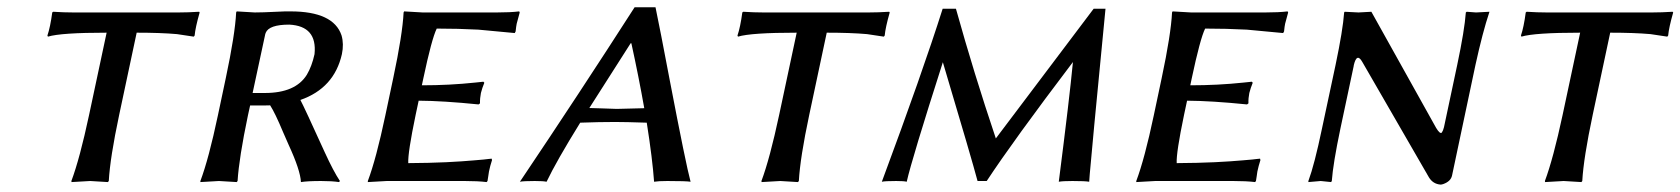

<svg xmlns="http://www.w3.org/2000/svg" viewBox="-20 -494 4586 524"><path d="M271 -404.8Q146.5 -404.8 110.8 -394L109.4 -397Q117.2 -419.9 122.6 -460L125 -461.9Q154.8 -460 179.7 -460H467.8Q493.2 -460 523.4 -461.9L524.9 -460Q513.2 -418.9 511.2 -397L508.8 -394Q508.8 -394 462.9 -400.9Q418 -404.8 353 -404.8L305.2 -180.2Q280.3 -63 276.9 0L274.4 2.9Q272.5 2.9 226.1 0L175.3 2.9L174.8 0Q197.8 -61.5 223.1 -180.2Z M838.4 -346.2Q846.2 -422.9 769.5 -426.8Q713.9 -426.8 705.1 -404.3Q703.6 -400.4 703.1 -397L669.4 -240.2H702.6Q786.6 -240.2 817.4 -290Q831.1 -313 838.4 -346.2ZM717.3 -206.5Q708.5 -206.1 699.2 -206.1H662.6L656.7 -179.2Q632.3 -63 628.4 0L626 2.9Q624 2.9 577.6 0L526.9 2.9V0Q549.8 -61 574.7 -179.2L596.2 -280.8Q621.6 -400.4 624.5 -460L626 -462.9Q627.9 -462.9 675.3 -460Q696.3 -460 734.4 -461.9Q762.2 -463.4 772.9 -462.9Q890.1 -462.9 912.1 -397.5Q918.9 -374 913.1 -346.2Q892.1 -253.4 799.8 -221.2Q810.1 -202.1 866.2 -78.6Q890.1 -26.4 907.7 0L905.3 2.9Q885.7 0 856.4 0Q819.3 0 801.3 2.9Q799.8 -29.3 767.6 -99.1Q762.2 -110.8 752.4 -133.8Q731 -185.1 717.3 -206.5Z M1133.3 -460H1336.4Q1372.6 -460 1397 -462.9L1398.4 -460Q1390.6 -432.1 1390.1 -429.2Q1388.7 -422.4 1387.2 -408.2L1384.8 -403.8Q1384.8 -403.8 1285.6 -413.1Q1230.5 -416 1171.9 -416Q1158.2 -388.2 1135.3 -279.8L1131.3 -261.2Q1207 -261.2 1276.4 -268.6Q1288.1 -270 1299.3 -271L1301.8 -268.1Q1295.9 -253.9 1292.5 -240.2Q1289.6 -225.6 1290 -211.9L1286.1 -209Q1189.5 -218.8 1122.6 -219.2L1114.3 -180.2Q1092.8 -77.1 1094.2 -48.8Q1121.6 -48.8 1148.9 -49.6Q1176.3 -50.3 1198 -51.3Q1219.7 -52.2 1239.7 -53.7Q1259.8 -55.2 1274.4 -56.4Q1289.1 -57.6 1299.8 -58.6Q1310.5 -59.6 1313 -60.1L1321.8 -61L1322.8 -57.1Q1317.4 -40.5 1314.5 -25.9Q1313.5 -20 1312.5 -12.7Q1311.5 -4.9 1310.5 0L1308.1 2.9Q1284.2 0 1248.5 0H1035.6L983.9 2.9V0Q1006.8 -61 1031.7 -179.2L1053.2 -280.8Q1078.6 -400.4 1081.5 -460L1083 -462.9Q1085 -462.9 1133.3 -460Z M1563.5 -159.2Q1498.5 -54.2 1471.7 2Q1462.4 0 1439.5 0Q1408.7 0 1398.9 2Q1562 -240.7 1711.9 -474.1H1769Q1781.2 -416 1807.6 -276.4Q1852.1 -44.4 1864.7 2Q1852.5 0 1801.3 0Q1776.9 0 1765.1 2Q1760.7 -60.1 1745.1 -159.2Q1686.5 -161.1 1658.7 -161.1Q1615.7 -161.1 1563.5 -159.2ZM1738.3 -198.7Q1723.1 -284.7 1703.1 -376H1701.2Q1589.8 -201.7 1588.4 -199.2Q1598.6 -199.2 1622.6 -198.2Q1651.9 -197.3 1663.1 -196.8Q1695.8 -197.3 1738.3 -198.7Z M2154.3 -404.8Q2029.8 -404.8 1994.1 -394L1992.7 -397Q2000.5 -419.9 2005.9 -460L2008.3 -461.9Q2038.1 -460 2063 -460H2351.1Q2376.5 -460 2406.7 -461.9L2408.2 -460Q2396.5 -418.9 2394.5 -397L2392.1 -394Q2392.1 -394 2346.2 -400.9Q2301.3 -404.8 2236.3 -404.8L2188.5 -180.2Q2163.6 -63 2160.2 0L2157.7 2.9Q2155.8 2.9 2109.4 0L2058.6 2.9L2058.1 0Q2081.1 -61.5 2106.4 -180.2Z M2552.7 -470.2H2588.9Q2637.7 -294.9 2697.8 -116.2L2964.8 -470.2H2997.1Q2957.5 -63 2954.1 -18.6Q2953.1 -7.8 2952.6 2Q2941.4 0 2906.7 0Q2880.9 0 2869.6 2Q2898.9 -226.6 2908.2 -324.7Q2745.6 -110.4 2672.9 0H2647.9Q2633.3 -55.7 2553.2 -324.2Q2468.3 -59.1 2454.6 2Q2447.3 0 2425.8 0Q2395.5 0 2386.7 2Q2497.6 -296.4 2552.7 -470.2Z M3230.5 -460H3433.6Q3469.7 -460 3494.1 -462.9L3495.6 -460Q3487.8 -432.1 3487.3 -429.2Q3485.8 -422.4 3484.4 -408.2L3481.9 -403.8Q3481.9 -403.8 3382.8 -413.1Q3327.6 -416 3269 -416Q3255.4 -388.2 3232.4 -279.8L3228.5 -261.2Q3304.2 -261.2 3373.5 -268.6Q3385.3 -270 3396.5 -271L3398.9 -268.1Q3393.1 -253.9 3389.6 -240.2Q3386.7 -225.6 3387.2 -211.9L3383.3 -209Q3286.6 -218.8 3219.7 -219.2L3211.4 -180.2Q3189.9 -77.1 3191.4 -48.8Q3218.8 -48.8 3246.1 -49.6Q3273.4 -50.3 3295.2 -51.3Q3316.9 -52.2 3336.9 -53.7Q3356.9 -55.2 3371.6 -56.4Q3386.2 -57.6 3397 -58.6Q3407.7 -59.6 3410.2 -60.1L3418.9 -61L3419.9 -57.1Q3414.6 -40.5 3411.6 -25.9Q3410.6 -20 3409.7 -12.7Q3408.7 -4.9 3407.7 0L3405.3 2.9Q3381.3 0 3345.7 0H3132.8L3081.1 2.9V0Q3104 -61 3128.9 -179.2L3150.4 -280.8Q3175.8 -400.4 3178.7 -460L3180.2 -462.9Q3182.1 -462.9 3230.5 -460Z M3625 -316.9Q3645 -412.1 3648.4 -460L3649.9 -461.9Q3651.9 -461.9 3687.5 -460Q3687.5 -460 3722.7 -461.9L3899.4 -145Q3910.2 -127 3915 -132.3Q3918.5 -137.2 3920.9 -147L3957 -316.9Q3977.1 -412.1 3980.5 -460L3982.9 -461.9Q3984.9 -461.9 4008.3 -460L4044.9 -461.9L4044.4 -460Q4026.4 -406.2 4006.8 -316.9L3942.9 -15.1Q3939.5 1 3918.9 8.3Q3914.6 9.8 3911.6 9.8Q3891.1 8.3 3879.9 -9.8L3697.8 -325.2Q3683.1 -351.1 3674.8 -316.4Q3674.3 -314.5 3674.3 -313L3638.2 -143.1Q3618.2 -47.9 3614.7 0L3612.8 2.9Q3610.8 2.9 3584.5 0L3550.8 2.9V0Q3567.4 -44.9 3587.9 -143.1Z M4292.5 -404.8Q4168 -404.8 4132.3 -394L4130.9 -397Q4138.7 -419.9 4144 -460L4146.5 -461.9Q4176.3 -460 4201.2 -460H4489.3Q4514.6 -460 4544.9 -461.9L4546.4 -460Q4534.7 -418.9 4532.7 -397L4530.3 -394Q4530.3 -394 4484.4 -400.9Q4439.5 -404.8 4374.5 -404.8L4326.7 -180.2Q4301.8 -63 4298.3 0L4295.9 2.9Q4293.9 2.9 4247.6 0L4196.8 2.9L4196.3 0Q4219.2 -61.5 4244.6 -180.2Z"/></svg>

Font: Linux Biolinum Capitals O
Style: Italic Samll Caps
Weight: 400
Italic angle: -12°
Designer: Philipp H. Poll
Foundry: Philipp H. Poll
Version: Version 0.6.2